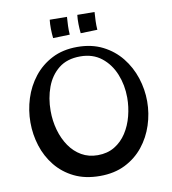

<svg xmlns="http://www.w3.org/2000/svg" viewBox="-100 -1031 1012 1131"><g transform="rotate(-10 406.0 -466.0)"><path d="M407 13Q319 13 253.5 -19Q188 -51 144 -105.5Q100 -160 78.5 -228Q57 -296 57 -368Q57 -441 79 -510.5Q101 -580 145 -636Q189 -692 254 -725.5Q319 -759 405 -759Q491 -759 556.5 -726Q622 -693 666.5 -637.5Q711 -582 733.5 -513Q756 -444 756 -372Q756 -300 733.5 -231Q711 -162 667 -107Q623 -52 558 -19.5Q493 13 407 13ZM415 -110Q473 -110 516 -136Q559 -162 587.5 -206Q616 -250 630 -304.5Q644 -359 644 -414Q644 -489 617.5 -554.5Q591 -620 539.5 -660.5Q488 -701 413 -701Q334 -701 284 -661Q234 -621 210 -556Q186 -491 186 -415Q186 -355 201.5 -300Q217 -245 246.5 -202Q276 -159 318.5 -134.5Q361 -110 415 -110ZM275 -835Q272 -861 271.5 -890.5Q271 -920 274 -945L377 -944Q375 -916 374 -890.5Q373 -865 375 -838ZM440 -835Q437 -861 436.5 -890.5Q436 -920 439 -945L542 -944Q540 -916 539 -890.5Q538 -865 540 -838Z"/></g></svg>

Font: Marhey
Style: Regular
Weight: 400
Designer: Nur Syamsi & Bustanul Arifin
Foundry: Namelatype
Version: Version 1.000; ttfautohint (v1.8.4.7-5d5b)